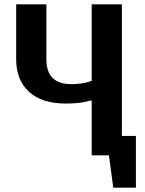

<svg xmlns="http://www.w3.org/2000/svg" viewBox="-20 -720 670 890"><path d="M545 -90H610V150H505L485 0H405V-255L371 -247Q334 -240 285 -240Q174 -240 114.5 -294.5Q55 -349 55 -445V-700H195V-445Q195 -330 310 -330Q348 -330 378 -337Q380 -338 390 -340.5Q400 -343 405 -345V-700H545Z"/></svg>

Font: Scada
Style: Bold
Weight: 700
Designer: Jovanny Lemonad
Foundry: Jovanny Lemonad
Version: Version 4.100;PS 004.100;hotconv 1.0.88;makeotf.lib2.5.64775